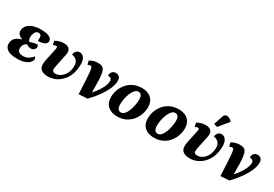

<svg xmlns="http://www.w3.org/2000/svg" viewBox="46 -1842 4104 2872"><g transform="rotate(30 2098.0 -405.5)"><path d="M257 10Q138 10 84.5 -32Q31 -74 42 -145Q51 -205 90.5 -234Q130 -263 180 -277L181 -282Q139 -295 114.5 -324.5Q90 -354 97 -398Q108 -468 178 -508.5Q248 -549 360 -549Q434 -549 476.5 -534Q519 -519 536 -496Q553 -473 549 -448Q544 -418 511.5 -399Q479 -380 397 -376Q405 -431 395 -459.5Q385 -488 349 -488Q316 -488 297 -460.5Q278 -433 273 -397Q268 -361 275 -336Q282 -311 297 -299Q329 -312 363.5 -319.5Q398 -327 425 -327Q432 -321 436 -310Q440 -299 438 -283Q434 -259 413.5 -242Q393 -225 367 -225Q345 -225 322 -233Q299 -241 282 -252Q261 -241 244 -221.5Q227 -202 222 -171Q207 -69 317 -69Q370 -69 412.5 -95.5Q455 -122 475 -154Q485 -148 490.5 -135Q496 -122 494 -105Q489 -78 463 -51.5Q437 -25 386 -7.5Q335 10 257 10Z M795 10Q701 10 662 -34.5Q623 -79 646 -189L693 -410Q701 -451 675 -451Q664 -451 652.5 -447Q641 -443 625 -434L610 -502Q646 -521 680.5 -532Q715 -543 757 -543Q792 -543 821 -531Q850 -519 864 -489.5Q878 -460 867 -407L822 -191Q810 -136 817 -109.5Q824 -83 872 -83Q912 -83 951 -106.5Q990 -130 1018.5 -174Q1047 -218 1056 -280Q1065 -346 1049 -382.5Q1033 -419 1004 -435Q975 -451 944 -456Q952 -502 976 -523Q1000 -544 1031 -544Q1083 -544 1113 -488.5Q1143 -433 1126 -313Q1113 -215 1064.5 -142.5Q1016 -70 945.5 -30Q875 10 795 10Z M1204 -502Q1227 -518 1264.5 -530.5Q1302 -543 1341 -543Q1380 -543 1406 -534.5Q1432 -526 1448 -501.5Q1464 -477 1472 -429.5Q1480 -382 1482.5 -305.5Q1485 -229 1485 -116H1488Q1513 -143 1538.5 -177.5Q1564 -212 1586 -250Q1608 -288 1621.5 -324.5Q1635 -361 1635 -392Q1635 -426 1615 -439.5Q1595 -453 1567 -453Q1567 -493 1589 -519.5Q1611 -546 1653 -546Q1687 -546 1710.5 -524Q1734 -502 1734 -454Q1734 -407 1716 -355.5Q1698 -304 1669 -253Q1640 -202 1605.5 -154.5Q1571 -107 1536.5 -67.5Q1502 -28 1475 -1L1326 9Q1320 -124 1315 -209.5Q1310 -295 1306 -344.5Q1302 -394 1296.5 -416.5Q1291 -439 1283 -445Q1275 -451 1262 -451Q1252 -451 1242 -446.5Q1232 -442 1221 -436Z M1986 10Q1889 10 1827.5 -42.5Q1766 -95 1766 -201Q1766 -258 1786.5 -318Q1807 -378 1849 -430Q1891 -482 1955 -514Q2019 -546 2106 -546Q2165 -546 2214.5 -524.5Q2264 -503 2293.5 -456.5Q2323 -410 2323 -335Q2323 -280 2303 -220Q2283 -160 2242 -108Q2201 -56 2137.5 -23Q2074 10 1986 10ZM2007 -70Q2036 -70 2059.5 -91.5Q2083 -113 2100 -147.5Q2117 -182 2128.5 -223Q2140 -264 2145.5 -303.5Q2151 -343 2151 -373Q2151 -426 2133 -449Q2115 -472 2084 -472Q2050 -472 2023 -441.5Q1996 -411 1977 -364Q1958 -317 1948.5 -266.5Q1939 -216 1939 -175Q1939 -119 1957 -94.5Q1975 -70 2007 -70Z M2622 10Q2525 10 2463.5 -42.5Q2402 -95 2402 -201Q2402 -258 2422.5 -318Q2443 -378 2485 -430Q2527 -482 2591 -514Q2655 -546 2742 -546Q2801 -546 2850.5 -524.5Q2900 -503 2929.5 -456.5Q2959 -410 2959 -335Q2959 -280 2939 -220Q2919 -160 2878 -108Q2837 -56 2773.5 -23Q2710 10 2622 10ZM2643 -70Q2672 -70 2695.5 -91.5Q2719 -113 2736 -147.5Q2753 -182 2764.5 -223Q2776 -264 2781.5 -303.5Q2787 -343 2787 -373Q2787 -426 2769 -449Q2751 -472 2720 -472Q2686 -472 2659 -441.5Q2632 -411 2613 -364Q2594 -317 2584.5 -266.5Q2575 -216 2575 -175Q2575 -119 2593 -94.5Q2611 -70 2643 -70Z M3244 10Q3150 10 3111 -34.5Q3072 -79 3095 -189L3142 -410Q3150 -451 3124 -451Q3113 -451 3101.5 -447Q3090 -443 3074 -434L3059 -502Q3095 -521 3129.5 -532Q3164 -543 3206 -543Q3241 -543 3270 -531Q3299 -519 3313 -489.5Q3327 -460 3316 -407L3271 -191Q3259 -136 3266 -109.5Q3273 -83 3321 -83Q3361 -83 3400 -106.5Q3439 -130 3467.5 -174Q3496 -218 3505 -280Q3514 -346 3498 -382.5Q3482 -419 3453 -435Q3424 -451 3393 -456Q3401 -502 3425 -523Q3449 -544 3480 -544Q3532 -544 3562 -488.5Q3592 -433 3575 -313Q3562 -215 3513.5 -142.5Q3465 -70 3394.5 -30Q3324 10 3244 10ZM3363 -601 3304 -621 3354 -773Q3365 -808 3390 -817Q3415 -826 3444 -814Q3473 -802 3498 -777L3497 -765Z M3653 -502Q3676 -518 3713.5 -530.5Q3751 -543 3790 -543Q3829 -543 3855 -534.5Q3881 -526 3897 -501.5Q3913 -477 3921 -429.5Q3929 -382 3931.5 -305.5Q3934 -229 3934 -116H3937Q3962 -143 3987.5 -177.5Q4013 -212 4035 -250Q4057 -288 4070.5 -324.5Q4084 -361 4084 -392Q4084 -426 4064 -439.5Q4044 -453 4016 -453Q4016 -493 4038 -519.5Q4060 -546 4102 -546Q4136 -546 4159.5 -524Q4183 -502 4183 -454Q4183 -407 4165 -355.5Q4147 -304 4118 -253Q4089 -202 4054.5 -154.5Q4020 -107 3985.5 -67.5Q3951 -28 3924 -1L3775 9Q3769 -124 3764 -209.5Q3759 -295 3755 -344.5Q3751 -394 3745.5 -416.5Q3740 -439 3732 -445Q3724 -451 3711 -451Q3701 -451 3691 -446.5Q3681 -442 3670 -436Z"/></g></svg>

Font: Noto Serif ExtraBold
Style: Italic
Weight: 800
Italic angle: -12°
Designer: Monotype Design Team
Foundry: Monotype Imaging Inc.
Version: Version 2.013